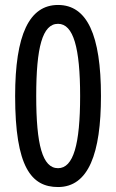

<svg xmlns="http://www.w3.org/2000/svg" viewBox="-20 -744 469 774"><path d="M387 -357C387 -603 331 -724 214 -724C98 -724 41 -604 41 -357C41 -71 106 10 214 10C337 10 387 -126 387 -357ZM126 -357C126 -553 151 -648 214 -648C276 -648 303 -551 303 -357C303 -162 276 -66 214 -66C151 -66 126 -161 126 -357Z"/></svg>

Font: Noto Sans UI Condensed
Style: Regular
Weight: 400
Width: 3
Designer: Monotype Design Team
Foundry: Monotype Imaging Inc.
Version: Version 1.901